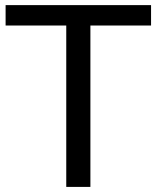

<svg xmlns="http://www.w3.org/2000/svg" viewBox="-20 -734 614 754"><path d="M2 -633.8V-713.9H573.2V-633.8H335V0H240.2V-633.8Z"/></svg>

Font: XB Khoramshahr
Style: Regular
Weight: 400
Designer: Behnam
Foundry: Irmug
Version: Version 8.005 2009